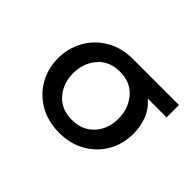

<svg xmlns="http://www.w3.org/2000/svg" viewBox="-78 -839 585 585"><g transform="rotate(45 214.5 -547.0)"><path d="M214.4 -387.8Q166.6 -387.8 129.6 -409Q92.6 -430.2 72.1 -466.2Q51.6 -502.2 51.6 -545.8Q51.6 -590.2 72.1 -626.6Q92.6 -663 129.6 -684.5Q166.6 -706 214.4 -706H413V-652.6H331.6Q355.6 -632.8 366.3 -605.2Q377 -577.6 377 -545.8Q377 -501 356.1 -465Q335.2 -429 298.5 -408.4Q261.8 -387.8 214.4 -387.8ZM214.4 -443Q258.2 -443 285.2 -472Q312.2 -501 312.2 -545.8Q312.2 -589.8 286.2 -620.3Q260.2 -650.8 214.4 -650.8Q168.4 -650.8 142.4 -620.3Q116.4 -589.8 116.4 -545.8Q116.4 -503.4 142.4 -473.2Q168.4 -443 214.4 -443Z"/></g></svg>

Font: MuseoModerno Thin
Style: Regular
Weight: 100
Designer: Pablo Cosgaya, Héctor Gatti, Marcela Romero, and the Authors of The MuseoModerno Project.
Foundry: Omnibus-Type Team
Version: Version 1.003